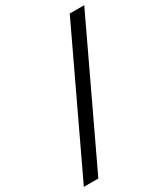

<svg xmlns="http://www.w3.org/2000/svg" viewBox="-273 -822 887 1014"><g transform="rotate(-30 171.0 -315.0)"><path d="M-70 100 323.2 -730H411.6L18.4 100Z"/></g></svg>

Font: MuseoModerno Thin
Style: Italic
Weight: 100
Italic angle: -9°
Designer: Pablo Cosgaya, Héctor Gatti, Marcela Romero, and the Authors of The MuseoModerno Project.
Foundry: Omnibus-Type Team
Version: Version 1.003